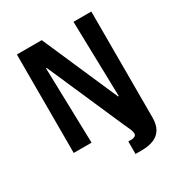

<svg xmlns="http://www.w3.org/2000/svg" viewBox="-204 -845 1115 1184"><g transform="rotate(-30 353.0 -252.5)"><path d="M416 107H439Q452 107 462.5 101Q473 95 473 84Q473 67 462 43.5Q451 20 442 0H619Q619 19 619 29Q619 39 619 54Q619 104 600 135.5Q581 167 545.5 181.5Q510 196 460 196H416ZM89 0V-701H266L500 -165H505L492 -701H619V0H442L207 -537H202L216 0Z"/></g></svg>

Font: Ruda ExtraBold
Style: Regular
Weight: 800
Designer: Mariela Monsalve and Angelina Sanchez
Foundry: Mariela Monsalve and Angelina Sanchez
Version: Version 2.000